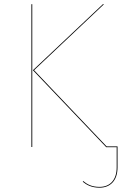

<svg xmlns="http://www.w3.org/2000/svg" viewBox="-20 -700 589 913"><path d="M129.3 -0.9H133.4V-680.1H129.3ZM487 -3.9 142 -366.1 474.7 -680.1H469.3L136.4 -366.1L485.2 0H534.8V95.8C534.8 157.4 501.7 188.7 453.4 188.7C416.6 188.7 394.6 176.7 375.6 160.9L373.6 164.3C391.7 179.3 415.2 192.5 453.4 192.5C504.1 192.5 538.9 159.2 538.9 95.9V-3.9Z"/></svg>

Font: Fira Sans Four
Style: Regular
Weight: 100
Designer: Carrois Corporate & Edenspiekermann AG
Foundry: Carrois Corporate GbR & Edenspiekermann AG
Version: Version 4.203;PS 004.203;hotconv 1.0.88;makeotf.lib2.5.64775